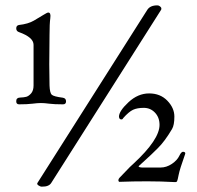

<svg xmlns="http://www.w3.org/2000/svg" viewBox="-20 -675 739 721"><path d="M215.8 -283.2Q183.6 -283.2 165 -285.6Q146.5 -288.1 133.8 -288.1Q121.1 -288.1 101.6 -285.6Q82 -283.2 51.8 -283.2Q40.5 -283.2 41 -295.4Q41 -308.1 55.2 -308.6Q69.3 -309.1 78.6 -311.5Q87.9 -314 97.2 -324.7Q106 -335.4 106 -354V-506.8Q106 -534.7 51.8 -554.2Q41 -557.6 41 -568.4Q41 -579.1 50.8 -581.1Q85.9 -585 107.4 -597.7Q128.9 -610.4 143.1 -619.1Q157.2 -627.9 161.1 -627.9Q171.9 -627.9 168.9 -606.9Q166 -585.9 166 -543.9L165 -433.1L166 -354Q167 -326.2 174.3 -319.3Q181.6 -312.5 215.8 -308.1Q228 -306.2 228 -294.4Q228 -282.7 215.8 -283.2ZM585 -638.2 172.9 11.2Q164.1 26.4 137.2 25.9Q130.9 25.9 124 21Q117.2 16.1 121.1 11.2L533.2 -638.2Q544.4 -655.3 571.8 -654.8Q576.2 -654.8 581.1 -650.9Q585.9 -647 585.9 -643.1Q585.9 -639.2 585 -638.2ZM640.1 8.8H636.2Q585.4 5.9 532.7 5.9Q480 5.9 429.2 7.8Q426.3 8.8 424.8 3.9Q423.8 -2 429.2 -7.8L467.8 -47.9Q468.8 -48.8 481.4 -60.5Q579.1 -150.9 579.1 -206.1Q579.1 -233.9 562 -252Q544.9 -270 520 -270Q495.1 -270 479.5 -262.7Q463.9 -255.4 442.9 -231.9Q440.9 -227.1 437 -226.6Q427.7 -225.6 426.8 -236.8Q426.8 -257.8 462.4 -291Q498 -324.2 540 -324.2Q582 -324.2 608.4 -296.9Q634.8 -269.5 634.8 -237.3Q634.8 -205.1 626 -190.4Q598.6 -144 572.3 -118.2Q545.9 -91.8 524.9 -73.2Q503.9 -54.7 501.5 -51.8Q499 -48.8 503.9 -47.4Q508.8 -45.9 514.2 -45.9H583Q605 -45.9 625.5 -59.6Q645.5 -73.2 653.3 -89.8Q661.1 -106.4 668.5 -105Q675.8 -104 675.8 -99.1L674.8 -95.2Q654.8 -39.1 650.9 -18.6Q647 2 645 5.4Q643.1 8.8 640.1 8.8Z"/></svg>

Font: EBGaramond
Style: Regular
Weight: 400
Version: Version 000.012g